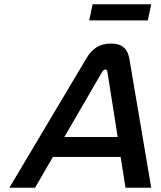

<svg xmlns="http://www.w3.org/2000/svg" viewBox="-20 -884 756 904"><path d="M386 -608 24 0H145L229 -145H548L571 0H692L589 -608C581 -651 559 -679 502 -679C445 -679 411 -651 386 -608ZM283 -239 460 -544C467 -555 473 -557 476 -557C479 -557 485 -555 486 -544L534 -239ZM400 -788H676L692 -864H416Z"/></svg>

Font: LT Wave Text Medium Italic
Style: Regular
Weight: 500
Designer: Daniel Lyons
Version: Version 2.5 (Glyphs App)